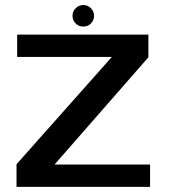

<svg xmlns="http://www.w3.org/2000/svg" viewBox="-20 -724 660 744"><path d="M44 0V-87.5L413.5 -503.5H46.5V-590H555V-502L191.5 -86.5H561.5V0ZM303 -621Q285.5 -621 273.2 -633Q261 -645 261 -663Q261 -680 273.2 -692.2Q285.5 -704.5 303 -704.5Q320 -704.5 332.2 -692.2Q344.5 -680 344.5 -663Q344.5 -645.5 332.5 -633.2Q320.5 -621 303 -621Z"/></svg>

Font: Anybody ExtraExpanded Medium
Style: Regular
Weight: 500
Width: 8
Designer: Tyler Finck
Foundry: Etcetera Type Company
Version: Version 1.010; ttfautohint (v1.8.3) -l 8 -r 50 -G 200 -x 14 